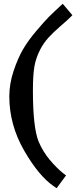

<svg xmlns="http://www.w3.org/2000/svg" viewBox="-20 -764 403 1017"><path d="M312.3 -744C278.8 -713.2 254.4 -690.1 238.9 -674.7C223.7 -659.4 201.5 -634.5 172.1 -599.9C142.8 -565.3 119.1 -532.4 101.1 -501.3C83.2 -470.1 66.7 -432.3 51.9 -387.8C37 -343.3 29.5 -298.7 29.3 -253.9C29.3 -153.4 55.4 -57.7 107.6 33.1C159.3 122.9 211.6 186 264.5 222.3L280 232.7L329.8 165.2L314.6 153.5C293.2 136.8 269.6 113.3 243.9 83.1C219.3 53.7 199.3 20.9 184.1 -15.2C164.4 -65.1 154.4 -154.4 154.3 -283.2C154.3 -338.8 157 -381.8 162.3 -412.2C167.5 -442.7 178.1 -473.2 194 -503.6C205.1 -524.7 219 -544.8 235.7 -563.6C252.9 -582.6 274.1 -603 299.4 -624.8C324.6 -646.6 341.7 -661.9 350.7 -670.8L363.4 -683.5Z"/></svg>

Font: Bentham
Style: Bold
Weight: 700
Version: Version 002.001